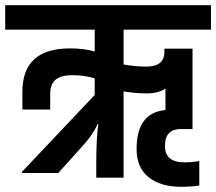

<svg xmlns="http://www.w3.org/2000/svg" viewBox="-54 -683 831 738"><path d="M757 -569H421V-435Q467 -427 508 -427Q578 -427 578 -484V-496H686V-187H641Q580 -187 580 -122Q580 -59 655 -59Q684 -59 712 -64V30Q682 35 642 35Q563 35 517 -2Q471 -39 471 -110Q471 -250 582 -260V-343Q556 -324 510 -324Q464 -324 421 -332V0H316V-52Q316 -156 324 -206H321Q303 -163 251 -108L170 -18H31L30 -22L310 -318V-382Q270 -394 225 -394Q180 -394 159.5 -376.5Q139 -359 139 -323V-262H32V-330Q32 -497 215 -497Q270 -497 310 -485V-569H-34V-663H757Z"/></svg>

Font: Khand Semibold
Style: Regular
Weight: 600
Designer: Devanagari: Sanchit Sawaria, Jyotish Sonowal; Latin: Satya Rajpurohit
Foundry: Indian Type Foundry
Version: Version 1.100;PS 1.0;hotconv 1.0.78;makeotf.lib2.5.61930; tt